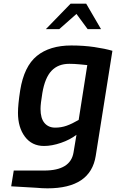

<svg xmlns="http://www.w3.org/2000/svg" viewBox="-20 -790 633 1047"><path d="M41 226 55 140H221Q365 140 381 41L397 -55Q362 -28 312.5 -11Q263 6 220 6Q154 6 116 -44.5Q78 -95 78 -175Q78 -219 90 -297Q111 -428 181 -485Q251 -542 369 -542Q436 -542 494 -533.5Q552 -525 593 -513L502 60Q474 237 239 237Q210 237 179 234ZM409 -136 456 -435Q447 -436 416 -439Q385 -442 358 -442Q297 -442 261 -404Q225 -366 211 -283Q201 -224 201 -196Q201 -145 222.5 -119.5Q244 -94 281 -94Q314 -94 343.5 -104.5Q373 -115 409 -136ZM365 -770H450L531 -631H458L397 -714L303 -631H230Z"/></svg>

Font: Exo SemiBold
Style: Italic
Weight: 600
Italic angle: -9°
Designer: Natanael Gama
Foundry: Natanael Gama
Version: Version 1.500; ttfautohint (v1.6)